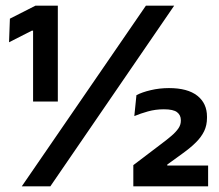

<svg xmlns="http://www.w3.org/2000/svg" viewBox="-20 -659 774 679"><path d="M184.5 -300H97V-550.5H92.5L12 -509.5L15 -593L105.5 -639H184.5ZM158 0H57L496 -639H596ZM716 0H451.5V-75L549 -149Q570.5 -165 586.2 -178.5Q602 -192 610.8 -204.8Q619.5 -217.5 619.5 -231.5V-234.5Q619.5 -252 606.2 -262.2Q593 -272.5 559.5 -272.5Q530 -272.5 503.2 -265Q476.5 -257.5 455 -248.5L462.5 -322.5Q482.5 -333 513.2 -340.2Q544 -347.5 577.5 -347.5Q643.5 -347.5 677.8 -320.5Q712 -293.5 712 -246.5V-242Q712 -216 702 -195.2Q692 -174.5 673.2 -155.8Q654.5 -137 626 -116.5L571.5 -77V-61L530 -73.5H716Z"/></svg>

Font: Anek Malayalam SemiBold
Style: Regular
Weight: 600
Version: Version 1.003